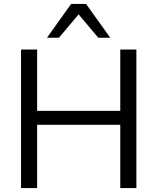

<svg xmlns="http://www.w3.org/2000/svg" viewBox="-20 -957 801 977"><path d="M87 0V-705H169V-393H592V-705H674V0H592V-322H169V0ZM219 -765 342 -937H418L541 -765H480L380 -884L280 -765Z"/></svg>

Font: Nunito Sans
Style: Regular
Weight: 400
Designer: Vernon Adams
Foundry: Vernon Adams
Version: Version 3.101; ttfautohint (v1.8.4.7-5d5b);gftools[0.9.27]